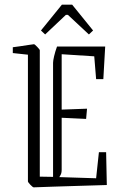

<svg xmlns="http://www.w3.org/2000/svg" viewBox="-20 -795 528 825"><path d="M35 -567V-592Q44 -593 64.5 -596Q85 -599 104 -602Q123 -605 126 -605Q129 -605 140 -593.5Q151 -582 151 -579V-36L208 -35V-525Q208 -534 212.5 -553.5Q217 -573 225 -595H432L424 -455H393L385 -553L245 -562V-324L354 -328L350 -284L245 -289V-66Q245 -58 243.5 -51.5Q242 -45 235 -34L393 -29L405 -141H436L439 0Q361 2 306.5 4Q252 6 209.5 7Q167 8 125 10Q121 10 110.5 -1Q100 -12 100 -16V-560ZM174 -647 156 -664 246 -775H290L380 -664L362 -647L272 -731H263Z"/></svg>

Font: Grenze Gotisch ExtraLight
Style: Regular
Weight: 200
Designer: Renata Polastri
Foundry: Omnibus-Type
Version: Version 1.001